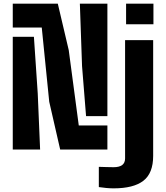

<svg xmlns="http://www.w3.org/2000/svg" viewBox="-20 -820 908 1053"><path d="M310 0 250 -262 209 -669H50V-800H297L357 -545L412 -132H569V0ZM452 -183 430 -457 418 -800H569V-183ZM50 0V-618H166L187 -307L200 0ZM671.5 -687V-800H821.5V-687ZM603 213Q584.5 213 563 211Q541.5 209 522 206V95Q537 95.5 561.8 96.2Q586.5 97 603 97Q666 97 666 49V-600H820V35Q820 130 766.2 171.5Q712.5 213 603 213Z"/></svg>

Font: Big Shoulders Stencil Text Black
Style: Regular
Weight: 900
Designer: Patric King
Foundry: XO Type Co
Version: Version 1.000